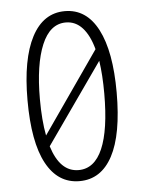

<svg xmlns="http://www.w3.org/2000/svg" viewBox="-48 -660 535 710"><g transform="rotate(-5 219.0 -304.5)"><path d="M219 11Q139 11 96 -68.5Q53 -148 53 -304Q53 -456 96 -538Q139 -620 219 -620Q299 -620 341.5 -538Q384 -456 384 -304Q384 -148 341.5 -68.5Q299 11 219 11ZM99 -304Q99 -225 110 -168L320 -470Q306 -522 280.5 -550Q255 -578 219 -578Q160 -578 129.5 -505Q99 -432 99 -304ZM219 -30Q278 -30 308 -99.5Q338 -169 338 -304Q338 -373 330 -426L120 -127Q150 -30 219 -30Z"/></g></svg>

Font: Inconsolata SemiCondensed Light
Style: Regular
Weight: 300
Width: 4
Monospace: yes
Designer: Raph Levien, Cyreal, Brenton Simpson
Foundry: Raph Levien, Cyreal, Google
Version: Version 3.100; ttfautohint (v1.8.4.7-5d5b)